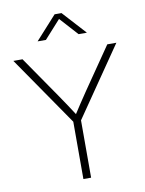

<svg xmlns="http://www.w3.org/2000/svg" viewBox="-101 -1017 822 1087"><g transform="rotate(-10 310.5 -473.5)"><path d="M288.6 0V-329.6L14.2 -727.5H66.9L232.9 -486.8Q255.4 -454.1 276.9 -421.6Q298.3 -389.2 320.3 -355H301.8Q323.2 -389.2 345 -421.6Q366.7 -454.1 388.7 -486.8L554.2 -727.5H606.4L333 -329.6V0ZM216.3 -812.5H169.4V-813.5L290 -946.8H329.6L451.2 -813.5V-812.5H404.3L310.1 -916.5Z"/></g></svg>

Font: Inter 28pt ExtraLight
Style: Regular
Weight: 250
Designer: Rasmus Andersson
Foundry: rsms
Version: Version 4.001;git-66647c0bb